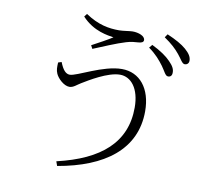

<svg xmlns="http://www.w3.org/2000/svg" viewBox="-91 -903 1181 1072"><g transform="rotate(10 500.0 -367.5)"><path d="M778 -588C798 -561 807 -535 822 -535C835 -534 845 -542 845 -559C846 -579 837 -597 813 -621C790 -645 755 -669 706 -693L691 -675C733 -645 757 -616 778 -588ZM856 -668C877 -643 887 -619 902 -618C915 -618 926 -626 926 -642C926 -663 915 -681 889 -704C865 -725 829 -745 780 -766L767 -747C809 -718 833 -696 856 -668ZM224 -511 205 -505C204 -478 203 -462 212 -442C223 -417 259 -382 290 -382C313 -382 329 -400 351 -413C389 -436 489 -498 558 -498C620 -498 670 -440 670 -331C670 -133 536 -17 291 40L300 65C561 20 731 -103 731 -321C731 -450 664 -531 563 -531C456 -531 321 -449 281 -449C258 -449 241 -468 224 -511ZM304 -783C371 -710 455 -702 485 -697C456 -678 413 -655 370 -632L380 -613C429 -633 510 -668 558 -682C586 -691 610 -692 625 -693C644 -694 656 -699 656 -711C656 -735 618 -748 585 -748C569 -748 533 -741 509 -741C450 -741 390 -751 317 -800Z"/></g></svg>

Font: Noto Serif KR Light
Style: Regular
Weight: 300
Designer: Ryoko NISHIZUKA 西塚涼子 (kana & ideographs); Frank Grießhammer (Latin, Greek & Cyrillic); Wenlong ZHANG 张文龙 (bopomofo); San
Foundry: Adobe
Version: Version 2.001;hotconv 1.1.0;makeotfexe 2.6.0